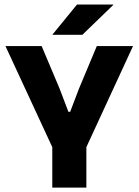

<svg xmlns="http://www.w3.org/2000/svg" viewBox="-20 -847 626 867"><path d="M362.9 -167.2H223.2L4.6 -639H168L249.2 -446.6L288.9 -342.1H296.8L336.6 -446.6L417.2 -639H580.7ZM370 0H216.1V-307.6H370ZM217.3 -691.3 327.7 -826.5H491.7V-825L352.1 -690H217.3Z"/></svg>

Font: Anek Devanagari Medium
Style: Regular
Weight: 500
Designer: Kailash Malviya (Devanagari) & Yesha Goshar (Latin)
Foundry: Ek Type
Version: Version 1.003